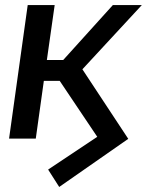

<svg xmlns="http://www.w3.org/2000/svg" viewBox="-20 -550 583 762"><path d="M215 192 489 1 307 -275 543 -530H428L231 -312H166L197 -530H90L16 0H122L154 -229H217L366 -7L171 123Z"/></svg>

Font: Cheyenne Sans Medium
Style: Italic
Weight: 500
Italic angle: -8.13011°
Designer: The Public Sans project authors (U.S. Web Design System), Libre Franklin designed by Pablo Impallari and Rodrigo Fuenzal
Foundry: The Cheyenne Sans Project Authors
Version: Version 2.007